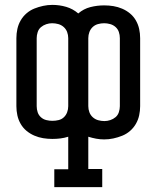

<svg xmlns="http://www.w3.org/2000/svg" viewBox="-20 -560 640 785"><path d="M202 205V132H259V-1Q243 4 227 6Q211 8 194 8Q175 8 156.5 5Q138 2 120.5 -5.5Q103 -13 88.5 -25Q74 -37 64.5 -53.5Q55 -70 51 -88.5Q47 -107 47 -126V-404Q47 -423 51 -441.5Q55 -460 64.5 -476.5Q74 -493 88.5 -505.5Q103 -518 120.5 -525Q138 -532 156.5 -536Q175 -540 194 -540Q223 -540 250.5 -532Q278 -524 300 -505Q322 -524 349.5 -531Q377 -538 406 -538Q425 -538 443.5 -535Q462 -532 479.5 -524.5Q497 -517 511.5 -505Q526 -493 535.5 -476.5Q545 -460 549 -441.5Q553 -423 553 -404V-126Q553 -107 549 -88.5Q545 -70 535.5 -53.5Q526 -37 511.5 -24.5Q497 -12 479.5 -5Q462 2 443.5 6Q425 10 406 10Q389 10 373 7Q357 4 341 -1V131H398V205ZM194 -66Q207 -66 219.5 -69Q232 -72 241 -80.5Q250 -89 254.5 -101Q259 -113 259 -126V-404Q259 -417 254.5 -429Q250 -441 240.5 -449.5Q231 -458 218.5 -461.5Q206 -465 193 -465Q181 -465 169 -461Q157 -457 147.5 -449Q138 -441 134 -428.5Q130 -416 130 -404V-126Q130 -113 134 -101Q138 -89 147.5 -80.5Q157 -72 169.5 -69Q182 -66 194 -66ZM407 -65Q419 -65 431 -69Q443 -73 452.5 -81Q462 -89 466 -101.5Q470 -114 470 -126V-404Q470 -417 466 -429Q462 -441 452.5 -449.5Q443 -458 430.5 -461.5Q418 -465 406 -465Q393 -465 380.5 -461.5Q368 -458 359 -449.5Q350 -441 345.5 -429Q341 -417 341 -404V-126Q341 -113 345.5 -101Q350 -89 359.5 -80.5Q369 -72 381.5 -68.5Q394 -65 407 -65Z"/></svg>

Font: Iosevka Slab Extended
Style: Regular
Weight: 400
Width: 7
Monospace: yes
Designer: Belleve Invis
Foundry: Belleve Invis
Version: Version 11.1.1; ttfautohint (v1.8.3)